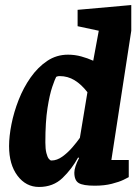

<svg xmlns="http://www.w3.org/2000/svg" viewBox="-20 -730 557 762"><path d="M135 12Q83 12 49.5 -32.5Q16 -77 16 -150Q16 -189 25.5 -237Q35 -285 54 -333.5Q73 -382 101.5 -422.5Q130 -463 167 -488Q204 -513 250 -513Q277 -513 302.5 -506Q328 -499 350 -489L372 -608L288 -626V-691L501 -710V-608L422 -95H491V-27Q488 -25 470.5 -16.5Q453 -8 423.5 -0.5Q394 7 356 7Q310 7 292.5 -3.5Q275 -14 275 -45Q275 -56 280 -71Q285 -86 294 -103L290 -105Q265 -59 228 -23.5Q191 12 135 12ZM184 -93Q206 -93 227.5 -108.5Q249 -124 267.5 -145.5Q286 -167 297 -183L327 -364Q303 -395 276 -411.5Q249 -428 217 -428Q213 -428 210 -427.5Q207 -427 203 -425Q198 -416 187.5 -385.5Q177 -355 168.5 -301Q160 -247 160 -165Q160 -139 164 -123Q168 -107 173.5 -100Q179 -93 184 -93Z"/></svg>

Font: Faustina Light ExtraBold
Style: Italic
Weight: 800
Italic angle: -8°
Version: Version 1.200